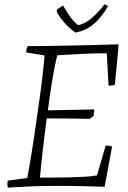

<svg xmlns="http://www.w3.org/2000/svg" viewBox="-20 -851 586 879"><path d="M15 8Q14 1 14 -7Q14 -15 15 -24L105 -36Q111 -67 119 -115.5Q127 -164 136 -223Q145 -282 153 -342Q167 -435 174.5 -502Q182 -569 184 -597L100 -611Q100 -620 102 -627Q104 -634 107 -640Q175 -640 251.5 -641.5Q328 -643 398.5 -644.5Q469 -646 520 -648L523 -643L506 -464Q497 -459 477 -459L469 -607Q407 -607 346.5 -604Q286 -601 242 -598Q231 -555 220 -488.5Q209 -422 199 -346L412 -350L408 -320L391 -307Q341 -308 292 -308.5Q243 -309 194 -309Q184 -236 176 -165Q168 -94 163 -38Q186 -38 222 -38Q258 -38 297 -39Q336 -40 370 -42Q404 -44 424 -48L464 -185Q481 -185 493 -180L459 4Q423 3 366 1.5Q309 0 249 0Q170 0 117.5 2.5Q65 5 15 8ZM325 -702Q296 -723 275 -747Q254 -771 240 -796L241 -808L269 -826Q281 -804 298 -779Q315 -754 337 -736Q369 -741 402 -770Q435 -799 458 -831Q461 -831 467.5 -827.5Q474 -824 474 -822Q448 -776 412 -743.5Q376 -711 325 -702Z"/></svg>

Font: Labrada Lght
Style: Italic
Weight: 300
Italic angle: -7°
Designer: Mercedes Jáuregui
Foundry: Omnibus-Type Team
Version: Version 1.000; ttfautohint (v1.8.4.7-5d5b)